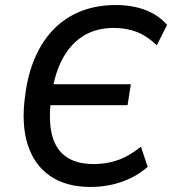

<svg xmlns="http://www.w3.org/2000/svg" viewBox="-20 -734 684 763"><path d="M340 9Q243 9 179.5 -34.5Q116 -78 90 -159.5Q64 -241 80 -355Q91 -442 121 -509Q151 -576 197 -621.5Q243 -667 304.5 -690.5Q366 -714 439 -714Q505 -714 557 -694.5Q609 -675 644 -635L603 -554Q566 -590 525 -606.5Q484 -623 432 -623Q366 -623 316.5 -594.5Q267 -566 234 -510Q201 -454 187 -371L168 -399H500L487 -316H156L183 -342Q172 -254 187 -196.5Q202 -139 243.5 -110.5Q285 -82 353 -82Q404 -82 449 -98Q494 -114 540 -151L567 -71Q536 -44 500 -26.5Q464 -9 423.5 0Q383 9 340 9Z"/></svg>

Font: Nunito Sans 10pt SemiCondensed SemiBold
Style: Italic
Weight: 600
Width: 4
Italic angle: -9°
Designer: Vernon Adams
Foundry: Vernon Adams
Version: Version 3.101;gftools[0.9.27]